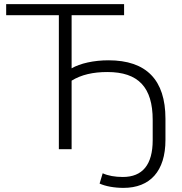

<svg xmlns="http://www.w3.org/2000/svg" viewBox="-20 -725 883 933"><path d="M580 188C709 188 784 107 784 -45V-148C784 -337 691 -432 507 -432C436 -432 369 -417 328 -393V-651H583V-705H10V-651H266V0H328V-333C375 -362 432 -375 502 -375C652 -375 722 -301 722 -142V-44C722 76 672 135 577 135C539 135 505 129 479 117L464 167C492 180 535 188 580 188Z"/></svg>

Font: Poppy and Pepper Light
Style: Regular
Weight: 300
Designer: Thy Ha
Foundry: Thy Ha
Version: Version 0.001;Glyphs 3.2 (3227)